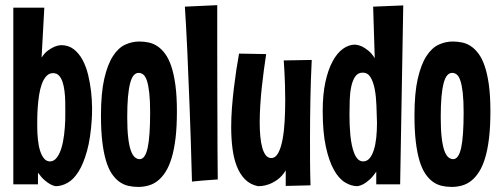

<svg xmlns="http://www.w3.org/2000/svg" viewBox="-20 -717 1961 753"><path d="M339.8 -247.1Q335 -173.8 321 -124Q307.1 -74.2 287.8 -43.7Q268.6 -13.2 245.1 0Q221.7 13.2 198.2 13.2Q188 11.7 176.8 5.4Q167 0 154.5 -10.7Q142.1 -21.5 128.9 -40V5.9H32.2V-687H153.8L143.1 -491.2Q155.3 -509.8 168.7 -519.3Q182.1 -528.8 193.4 -533.7Q206.5 -539.1 219.2 -540Q248.5 -540 269.3 -523.9Q290 -507.8 304 -481.7Q317.9 -455.6 325.7 -423.1Q333.5 -390.6 337.2 -358.2Q340.8 -325.7 341.1 -296.1Q341.3 -266.6 339.8 -247.1ZM235.8 -246.1Q235.8 -260.7 236.1 -280Q236.3 -299.3 235.8 -319.8Q235.4 -340.3 232.9 -360.1Q230.5 -379.9 225.3 -395.5Q220.2 -411.1 211.2 -420.7Q202.1 -430.2 188 -430.2Q172.4 -430.2 161.6 -418.2Q150.9 -406.2 144 -387.5Q137.2 -368.7 133.5 -345.2Q129.9 -321.8 128.2 -298.8Q126.5 -275.9 126.2 -255.6Q126 -235.4 126 -223.1Q126 -194.3 128.7 -169.2Q131.3 -144 137.5 -125Q143.6 -106 153.1 -95Q162.6 -84 175.8 -84Q191.4 -84 202.6 -98.6Q213.9 -113.3 220.9 -136.5Q228 -159.7 231.4 -188.5Q234.9 -217.3 235.8 -246.1Z M673.8 -279.8Q673.8 -220.2 668.5 -175.3Q663.1 -130.4 653.1 -97.4Q643.1 -64.5 629.2 -42.7Q615.2 -21 598.4 -7.8Q581.5 5.4 562 10.7Q542.5 16.1 522 16.1Q501.5 16.1 482.7 11.7Q463.9 7.3 447.8 -4.4Q431.6 -16.1 418.2 -36.1Q404.8 -56.2 395.5 -87.4Q386.2 -118.7 381.1 -162.1Q376 -205.6 376 -264.2Q376 -352.1 388.9 -408.2Q401.9 -464.4 422.9 -496.8Q443.8 -529.3 470.7 -541.7Q497.6 -554.2 525.9 -554.2Q543.9 -554.2 562.3 -550.5Q580.6 -546.9 596.9 -536.1Q613.3 -525.4 627.4 -506.3Q641.6 -487.3 651.9 -456.8Q662.1 -426.3 668 -382.8Q673.8 -339.4 673.8 -279.8ZM568.8 -275.9Q568.8 -322.8 565.4 -352.8Q562 -382.8 556.2 -400.4Q550.3 -418 542 -424.6Q533.7 -431.2 523.9 -431.2Q512.7 -431.2 504.4 -421.6Q496.1 -412.1 490.5 -391.1Q484.9 -370.1 481.9 -337.2Q479 -304.2 479 -256.8Q479 -209 482.7 -177.5Q486.3 -146 492.9 -127.2Q499.5 -108.4 508.5 -100.6Q517.6 -92.8 527.8 -92.8Q549.3 -92.8 559.1 -137.2Q568.8 -181.6 568.8 -275.9Z M834 -13.2Q821.3 -12.7 805.2 -11.2Q791.5 -10.3 773.2 -8.8Q754.9 -7.3 732.9 -4.9Q728.5 -170.4 723.6 -297.6Q718.8 -424.8 714.8 -512.7Q710 -615.2 705.1 -690.9L832 -696.8Q832 -586.4 832 -498.3Q832 -410.2 832.3 -341.6Q832.5 -272.9 832.8 -221.9Q833 -170.9 833 -134.3Q833.5 -48.8 834 -13.2Z M1202.6 -481.9Q1198.7 -403.3 1197.3 -326.4Q1195.8 -249.5 1195.8 -171.9Q1195.8 -126 1196 -81.1Q1196.3 -36.1 1197.8 9.8L1100.6 12.2V-48.8Q1085.9 -24.9 1067.9 -12.2Q1049.8 0.5 1033.4 6.1Q1017.1 11.7 1005.4 12.5Q993.7 13.2 991.7 13.2Q960.9 6.8 940.7 -13.9Q920.4 -34.7 908.4 -65.7Q896.5 -96.7 891.6 -135.7Q886.7 -174.8 886.7 -217.8Q886.7 -254.9 889.6 -293.5Q892.6 -332 897 -369.4Q901.4 -406.7 906.7 -441.7Q912.1 -476.6 917.5 -506.8L1023.9 -504.9Q1019.5 -476.1 1014.9 -442.4Q1010.3 -408.7 1006.6 -373.5Q1002.9 -338.4 1000.7 -303Q998.5 -267.6 998.5 -235.8Q998.5 -206.5 1001 -181.2Q1003.4 -155.8 1008.8 -137Q1014.2 -118.2 1022.7 -107.7Q1031.2 -97.2 1043.9 -97.2Q1060.5 -97.2 1071.3 -117.2Q1082 -137.2 1088.1 -169.7Q1094.2 -202.1 1096.4 -242.7Q1098.6 -283.2 1098.6 -324.2Q1098.6 -355 1097.7 -382.8Q1096.7 -410.6 1095.7 -432.6Q1094.2 -458 1092.8 -480Z M1561.5 -695.8 1549.3 5.9H1455.6V-43.9Q1441.4 -22.9 1428.2 -11.5Q1415 0 1404.8 5.4Q1392.6 11.7 1382.3 13.2Q1357.4 13.2 1333 -1.7Q1308.6 -16.6 1289.3 -51.3Q1270 -85.9 1257.8 -142.3Q1245.6 -198.7 1245.6 -282.2Q1245.6 -346.2 1256.1 -394.8Q1266.6 -443.4 1284.2 -476.1Q1301.8 -508.8 1324.7 -525.4Q1347.7 -542 1372.6 -542Q1385.7 -541 1398.9 -535.2Q1410.2 -529.8 1423.8 -519Q1437.5 -508.3 1449.7 -488.8L1443.4 -690.9ZM1458.5 -235.8Q1457.5 -269 1456.3 -303.7Q1455.1 -338.4 1449.7 -366.9Q1444.3 -395.5 1433.3 -413.8Q1422.4 -432.1 1402.3 -432.1Q1383.8 -432.1 1373.3 -417Q1362.8 -401.9 1357.7 -377.9Q1352.5 -354 1351.6 -325.2Q1350.6 -296.4 1350.6 -269Q1350.6 -250 1351.3 -229Q1352.1 -208 1354 -187.3Q1356 -166.5 1359.9 -147.9Q1363.8 -129.4 1369.6 -115Q1375.5 -100.6 1384 -92.3Q1392.6 -84 1404.3 -84Q1418.9 -84 1429.2 -95.9Q1439.5 -107.9 1446 -128.4Q1452.6 -148.9 1455.6 -176.5Q1458.5 -204.1 1458.5 -235.8Z M1903.3 -279.8Q1903.3 -220.2 1897.9 -175.3Q1892.6 -130.4 1882.6 -97.4Q1872.6 -64.5 1858.6 -42.7Q1844.7 -21 1827.9 -7.8Q1811 5.4 1791.5 10.7Q1772 16.1 1751.5 16.1Q1731 16.1 1712.2 11.7Q1693.4 7.3 1677.2 -4.4Q1661.1 -16.1 1647.7 -36.1Q1634.3 -56.2 1625 -87.4Q1615.7 -118.7 1610.6 -162.1Q1605.5 -205.6 1605.5 -264.2Q1605.5 -352.1 1618.4 -408.2Q1631.3 -464.4 1652.3 -496.8Q1673.3 -529.3 1700.2 -541.7Q1727.1 -554.2 1755.4 -554.2Q1773.4 -554.2 1791.7 -550.5Q1810.1 -546.9 1826.4 -536.1Q1842.8 -525.4 1856.9 -506.3Q1871.1 -487.3 1881.3 -456.8Q1891.6 -426.3 1897.5 -382.8Q1903.3 -339.4 1903.3 -279.8ZM1798.3 -275.9Q1798.3 -322.8 1794.9 -352.8Q1791.5 -382.8 1785.6 -400.4Q1779.8 -418 1771.5 -424.6Q1763.2 -431.2 1753.4 -431.2Q1742.2 -431.2 1733.9 -421.6Q1725.6 -412.1 1720 -391.1Q1714.4 -370.1 1711.4 -337.2Q1708.5 -304.2 1708.5 -256.8Q1708.5 -209 1712.2 -177.5Q1715.8 -146 1722.4 -127.2Q1729 -108.4 1738 -100.6Q1747.1 -92.8 1757.3 -92.8Q1778.8 -92.8 1788.6 -137.2Q1798.3 -181.6 1798.3 -275.9Z"/></svg>

Font: Mouse Memoirs
Style: Regular
Weight: 400
Version: Version 1.000